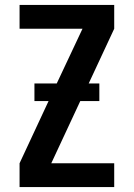

<svg xmlns="http://www.w3.org/2000/svg" viewBox="-20 -755 540 775"><path d="M59 0V-96L176 -347H119V-418H209L313 -639H59V-735H441V-639L338 -418H381V-347H304L187 -96H441V0Z"/></svg>

Font: Iosevka SS04
Style: Bold
Weight: 700
Monospace: yes
Designer: Belleve Invis
Foundry: Belleve Invis
Version: Version 19.0.0; ttfautohint (v1.8.4)